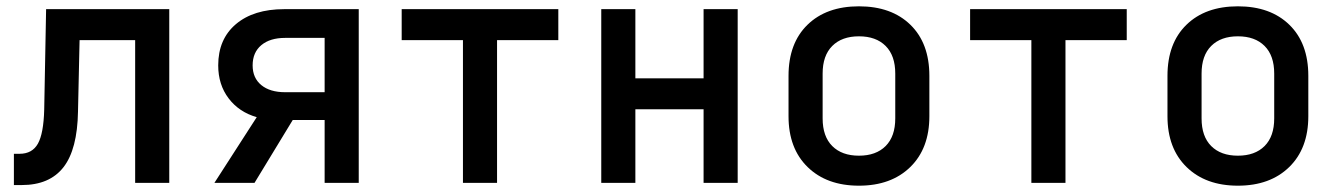

<svg xmlns="http://www.w3.org/2000/svg" viewBox="-20 -579 4240 608"><path d="M24 7V-92H42Q82 -92 100 -124Q118 -156 120 -232L126 -550H516V0H408V-452H232L227 -226Q225 -106 181 -49.5Q137 7 49 7Z M659 0 793 -208Q737 -224 704 -267.5Q671 -311 671 -372Q671 -455 727 -502.5Q783 -550 880 -550H1116V0H1008V-199H907L786 0ZM883 -287H1008V-459H883Q835 -459 807.5 -436Q780 -413 780 -372Q780 -332 807.5 -309.5Q835 -287 883 -287Z M1446 0V-452H1252V-550H1748V-452H1554V0Z M1884 0V-550H1992V-331H2208V-550H2316V0H2208V-233H1992V0Z M2700 9Q2598 9 2537.5 -50Q2477 -109 2477 -211V-339Q2477 -442 2537 -500.5Q2597 -559 2700 -559Q2803 -559 2863 -500.5Q2923 -442 2923 -339V-211Q2923 -109 2862.5 -50Q2802 9 2700 9ZM2700 -86Q2754 -86 2784.5 -116.5Q2815 -147 2815 -204V-346Q2815 -403 2784.5 -433.5Q2754 -464 2700 -464Q2646 -464 2615.5 -433.5Q2585 -403 2585 -346V-204Q2585 -147 2615.5 -116.5Q2646 -86 2700 -86Z M3246 0V-452H3052V-550H3548V-452H3354V0Z M3900 9Q3798 9 3737.5 -50Q3677 -109 3677 -211V-339Q3677 -442 3737 -500.5Q3797 -559 3900 -559Q4003 -559 4063 -500.5Q4123 -442 4123 -339V-211Q4123 -109 4062.5 -50Q4002 9 3900 9ZM3900 -86Q3954 -86 3984.5 -116.5Q4015 -147 4015 -204V-346Q4015 -403 3984.5 -433.5Q3954 -464 3900 -464Q3846 -464 3815.5 -433.5Q3785 -403 3785 -346V-204Q3785 -147 3815.5 -116.5Q3846 -86 3900 -86Z"/></svg>

Font: JetBrains Mono SemiBold
Style: Regular
Weight: 472
Monospace: yes
Designer: Philipp Nurullin, Konstantin Bulenkov
Foundry: JetBrains
Version: Version 2.305; ttfautohint (v1.8.4.7-5d5b)